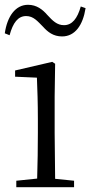

<svg xmlns="http://www.w3.org/2000/svg" viewBox="-24 -781 377 801"><path d="M-4 -642 16 -634C30 -686 51 -714 85 -714C116 -714 133 -692 156 -669C175 -648 198 -629 235 -629C289 -629 322 -676 333 -747L313 -754C299 -704 277 -676 243 -676C214 -676 196 -694 173 -719C154 -741 129 -761 93 -761C40 -761 6 -712 -4 -642ZM130 0H285V-27L206 -35L204 -227V-378L206 -515L194 -523L39 -487V-461L130 -457C132 -407 134 -352 134 -285V-227C134 -173 133 -91 131 -36L44 -27V0Z"/></svg>

Font: Noto Serif CJK TC Light
Style: Regular
Weight: 300
Designer: Ryoko NISHIZUKA 西塚涼子 (kana & ideographs); Frank Grießhammer (Latin, Greek & Cyrillic); Wenlong ZHANG 张文龙 (bopomofo); San
Foundry: Adobe
Version: Version 2.001;hotconv 1.1.0;makeotfexe 2.6.0